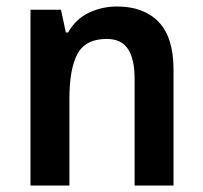

<svg xmlns="http://www.w3.org/2000/svg" viewBox="-20 -572 626 592"><path d="M341 -552Q423 -552 469 -504.5Q515 -457 515 -357V0H395V-330Q395 -390 374.5 -421Q354 -452 309 -452Q244 -452 219 -406Q194 -360 194 -267V0H74V-542H168L183 -472H190Q214 -514 254.5 -533Q295 -552 341 -552Z"/></svg>

Font: Noto Sans Tamil SemiCondensed SemiBold
Style: Regular
Weight: 600
Width: 4
Designer: Jelle Bosma - Monotype Design Team
Foundry: Monotype Imaging Inc.
Version: Version 2.004; ttfautohint (v1.8.4.7-5d5b)